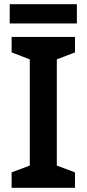

<svg xmlns="http://www.w3.org/2000/svg" viewBox="-20 -889 410 909"><path d="M335 0H35V-73L121 -105V-608L35 -641V-714H335V-641L249 -608V-105L335 -73ZM344 -869V-778H26V-869Z"/></svg>

Font: Noto Sans Ethiopic SemiBold
Style: Regular
Weight: 600
Designer: Monotype Design Team
Foundry: Monotype Imaging Inc.
Version: Version 2.102; ttfautohint (v1.8.4.7-5d5b)